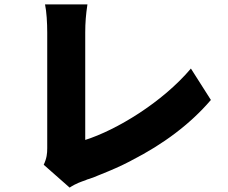

<svg xmlns="http://www.w3.org/2000/svg" viewBox="-20 -792 1040 874"><path d="M368 29 377 25 387 22C402 17 417 11 431 5L441 1C486 -17 530 -36 572 -58L581 -63C722 -135 845 -226 940 -337L849 -480C719 -326 510 -200 368 -155V-644C368 -688 371 -726 378 -772H185C192 -739 195 -688 195 -644V-118C195 -93 193 -72 179 -42L297 62C325 43 353 34 368 29Z"/></svg>

Font: Glow Sans SC Normal Heavy
Style: Regular
Weight: 900
Designer: Ryoko NISHIZUKA (kana, bopomofo & ideographs); Paul D. Hunt (Latin, Greek & Cyrillic); Sandoll Communications, Soo-young
Version: Version 0.93